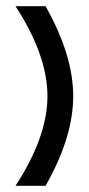

<svg xmlns="http://www.w3.org/2000/svg" viewBox="-20 -599 286 619"><path d="M127 -579H30C99 -473 133 -376 133 -289C133 -202 99 -106 30 0H127C186 -104 216 -200 216 -289C216 -378 186 -474 127 -579Z"/></svg>

Font: Kunika
Style: Regular
Weight: 400
Designer: Leo Kuroshita
Foundry: kurogedelic
Version: Version 1.000;PS 001.000;hotconv 1.0.88;makeotf.lib2.5.64775